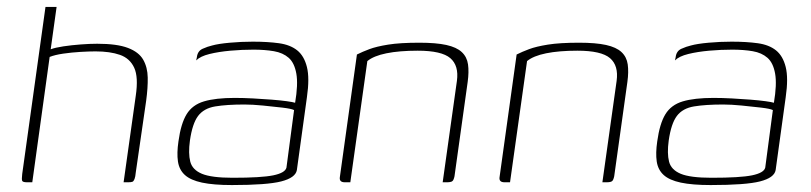

<svg xmlns="http://www.w3.org/2000/svg" viewBox="-20 -525 2336 553"><path d="M58 0Q46 0 44 -4Q42 -8 44 -24L111 -505H143L126 -383Q139 -388 162.5 -391.5Q186 -395 212.5 -397Q239 -399 260 -399Q317 -399 348.5 -387Q380 -375 392.5 -353Q405 -331 405.5 -301.5Q406 -272 401 -235L371 -28Q370 -16 367.5 -9.5Q365 -3 361.5 -1.5Q358 0 349 0H336L371 -249Q379 -303 366.5 -330Q354 -357 325.5 -367Q297 -377 255 -377Q237 -377 211.5 -375.5Q186 -374 162 -370.5Q138 -367 123 -361L73 0Z M648 8Q595 8 562 1Q529 -6 512.5 -21Q496 -36 492.5 -60Q489 -84 494 -118Q501 -169 517.5 -196Q534 -223 567.5 -233Q601 -243 656 -243Q681 -243 709 -241.5Q737 -240 762.5 -238Q788 -236 806 -233.5Q824 -231 830 -229Q839 -282 833.5 -313Q828 -344 811.5 -358.5Q795 -373 769 -377.5Q743 -382 710 -382Q677 -382 643.5 -379Q610 -376 583.5 -369.5Q557 -363 545 -351L547 -360Q549 -378 563.5 -384.5Q578 -391 591 -394Q609 -399 642 -402Q675 -405 708 -405Q751 -405 783.5 -400.5Q816 -396 836 -380Q856 -364 864 -332Q872 -300 864 -245L835 -35Q831 -13 790 -2.5Q749 8 648 8ZM650 -13Q733 -13 767 -20Q801 -27 805 -42L827 -208Q819 -212 793.5 -215Q768 -218 737.5 -221Q707 -224 684 -224Q633 -224 600 -218.5Q567 -213 550.5 -191Q534 -169 527 -120Q522 -83 528 -59.5Q534 -36 561.5 -24.5Q589 -13 650 -13Z M973 0Q956 0 959 -16L1008 -368Q1024 -376 1044 -383.5Q1064 -391 1098 -396.5Q1132 -402 1188 -402Q1236 -402 1265.5 -395.5Q1295 -389 1310 -375Q1325 -361 1328 -339.5Q1331 -318 1327 -289L1289 -17Q1288 -12 1286 -7.5Q1284 -3 1279.5 -1.5Q1275 0 1268 0H1255L1296 -292Q1302 -336 1277 -357.5Q1252 -379 1183 -379Q1130 -379 1093 -371.5Q1056 -364 1038 -349L989 0Z M1433 0Q1416 0 1419 -16L1468 -368Q1484 -376 1504 -383.5Q1524 -391 1558 -396.5Q1592 -402 1648 -402Q1696 -402 1725.5 -395.5Q1755 -389 1770 -375Q1785 -361 1788 -339.5Q1791 -318 1787 -289L1749 -17Q1748 -12 1746 -7.5Q1744 -3 1739.5 -1.5Q1735 0 1728 0H1715L1756 -292Q1762 -336 1737 -357.5Q1712 -379 1643 -379Q1590 -379 1553 -371.5Q1516 -364 1498 -349L1449 0Z M2027 8Q1974 8 1941 1Q1908 -6 1891.5 -21Q1875 -36 1871.5 -60Q1868 -84 1873 -118Q1880 -169 1896.5 -196Q1913 -223 1946.5 -233Q1980 -243 2035 -243Q2060 -243 2088 -241.5Q2116 -240 2141.5 -238Q2167 -236 2185 -233.5Q2203 -231 2209 -229Q2218 -282 2212.5 -313Q2207 -344 2190.5 -358.5Q2174 -373 2148 -377.5Q2122 -382 2089 -382Q2056 -382 2022.5 -379Q1989 -376 1962.5 -369.5Q1936 -363 1924 -351L1926 -360Q1928 -378 1942.5 -384.5Q1957 -391 1970 -394Q1988 -399 2021 -402Q2054 -405 2087 -405Q2130 -405 2162.5 -400.5Q2195 -396 2215 -380Q2235 -364 2243 -332Q2251 -300 2243 -245L2214 -35Q2210 -13 2169 -2.5Q2128 8 2027 8ZM2029 -13Q2112 -13 2146 -20Q2180 -27 2184 -42L2206 -208Q2198 -212 2172.5 -215Q2147 -218 2116.5 -221Q2086 -224 2063 -224Q2012 -224 1979 -218.5Q1946 -213 1929.5 -191Q1913 -169 1906 -120Q1901 -83 1907 -59.5Q1913 -36 1940.5 -24.5Q1968 -13 2029 -13Z"/></svg>

Font: Genos ExtraLight
Style: Italic
Weight: 250
Italic angle: -8°
Designer: Robert E. Leuschke
Foundry: Robert E. Leuschke
Version: Version 1.010